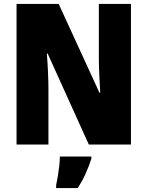

<svg xmlns="http://www.w3.org/2000/svg" viewBox="-20 -734 749 975"><path d="M645 0H431L222 -462H218Q222 -410 224 -362Q226 -314 226 -281V0H64V-714H278L485 -263H489Q486 -311 484 -356.5Q482 -402 482 -436V-714H645ZM444 72Q431 112 414.5 148.5Q398 185 375 221H265V207Q269 189 273.5 162Q278 135 281 108Q284 81 284 61H444Z"/></svg>

Font: Noto Sans Ethiopic Condensed Black
Style: Regular
Weight: 900
Width: 3
Designer: Monotype Design Team
Foundry: Monotype Imaging Inc.
Version: Version 2.102; ttfautohint (v1.8.4.7-5d5b)